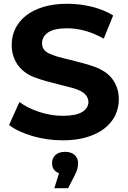

<svg xmlns="http://www.w3.org/2000/svg" viewBox="-20 -732 678 1018"><path d="M28 -69 83 -191Q128 -158 189.5 -138Q251 -118 314 -118Q383 -118 416 -138.5Q449 -159 449 -193Q447 -212 437 -225.5Q427 -239 408 -249Q389 -259 361.5 -266.5Q334 -274 297 -283Q257 -293 224.5 -302Q192 -311 166 -321Q140 -330 117.5 -345.5Q95 -361 78.5 -382Q62 -403 52 -431Q42 -459 42 -494Q42 -540 61 -579.5Q80 -619 117 -648.5Q154 -678 209 -695Q264 -712 337 -712Q404 -712 468 -696Q532 -680 580 -650L530 -527Q433 -582 336 -582Q267 -582 235 -560Q203 -538 203 -502Q203 -466 240 -448.5Q277 -431 355 -414Q395 -404 427.5 -395Q460 -386 486 -376Q511 -367 534 -352Q557 -337 573.5 -316Q590 -295 600 -267.5Q610 -240 610 -205Q610 -160 591 -120.5Q572 -81 534.5 -51.5Q497 -22 441.5 -5Q386 12 313 12Q229 12 152.5 -10.5Q76 -33 28 -69ZM394 133Q394 164 376 198L341 266H268L293 186Q275 180 265.5 166.5Q256 153 256 133Q256 106 274.5 89.5Q293 73 325 73Q357 73 375.5 89.5Q394 106 394 133Z"/></svg>

Font: CMG Sans
Style: Bold
Weight: 700
Designer: Julieta Ulanovsky
Foundry: Julieta Ulanovsky
Version: Version 7.200